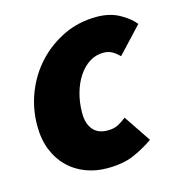

<svg xmlns="http://www.w3.org/2000/svg" viewBox="-84 -587 631 675"><g transform="rotate(-15 231.0 -250.0)"><path d="M226 12Q184 12 147.5 -2Q111 -16 84 -42.5Q57 -69 41.5 -107.5Q26 -146 26 -196Q26 -259 48.5 -316Q71 -373 111.5 -416.5Q152 -460 206.5 -486Q261 -512 326 -512Q374 -512 409 -492.5Q444 -473 462 -450L374 -356Q360 -370 347 -377Q334 -384 316 -384Q289 -384 266 -369.5Q243 -355 226 -329.5Q209 -304 199.5 -270Q190 -236 190 -198Q190 -160 208 -138Q226 -116 262 -116Q285 -116 300.5 -124.5Q316 -133 330 -144L396 -46Q367 -25 326.5 -6.5Q286 12 226 12Z"/></g></svg>

Font: mr_Source Sans Pro
Style: Italic
Weight: 900
Italic angle: -11°
Designer: Paul D. Hunt
Foundry: Adobe Systems Incorporated
Version: Version 1.076;July 10, 2024;FontCreator 11.5.0.2430 64-bit